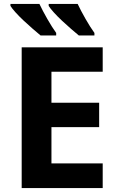

<svg xmlns="http://www.w3.org/2000/svg" viewBox="-20 -954 600 974"><path d="M501 0H90V-714H501V-590H241V-433H483V-309H241V-125H501ZM374 -934Q390 -900 414 -858Q438 -816 459 -787V-774H380Q363 -788 340.5 -807.5Q318 -827 294.5 -849Q271 -871 253 -891Q235 -911 227 -924V-934ZM180 -934Q196 -900 220 -858Q244 -816 265 -787V-774H186Q169 -788 146.5 -807.5Q124 -827 100.5 -849Q77 -871 59 -891Q41 -911 33 -924V-934Z"/></svg>

Font: Noto Sans IKEA
Style: Bold
Weight: 600
Designer: Monotype Design Team
Foundry: Monotype Imaging Inc.
Version: Version 2.001